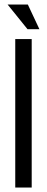

<svg xmlns="http://www.w3.org/2000/svg" viewBox="-20 -846 212 866"><path d="M157.7 -714.4H104L14.2 -825.7H105.5ZM123 0H48.8V-669.9H123Z"/></svg>

Font: SengPathom
Style: Regular
Weight: 400
Designer: John M. Durdin
Foundry: Lao Script for Windows
Version: Version 1.300